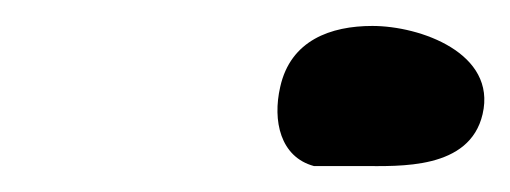

<svg xmlns="http://www.w3.org/2000/svg" viewBox="-20 -741 393 148"><path d="M196 -674C190 -648 196 -620 222 -613H259C288 -613 342 -610 352 -653C363 -700 304 -721 267 -721C235 -721 204 -710 196 -674Z"/></svg>

Font: Charger
Style: OversprayIt
Weight: 400
Designer: Jasper
Foundry: Cannot Into Space Fonts
Version: Version 0.980